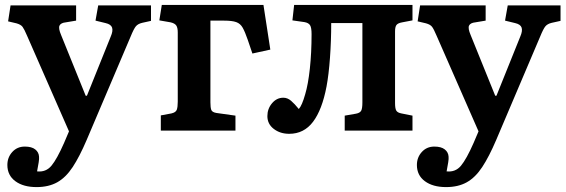

<svg xmlns="http://www.w3.org/2000/svg" viewBox="-20 -532 2306 782"><path d="M129 230Q75 230 42.5 206Q10 182 10 140Q10 109 30 87Q50 65 81 65Q109 65 123.5 76.5Q138 88 139 106Q140 114 137.5 129.5Q135 145 131 166Q167 170 189.5 143Q212 116 241 50L261 3L90 -387Q79 -413 72 -422.5Q65 -432 47 -437L13 -445L23 -510H290V-448L248 -441Q228 -439 222.5 -428Q217 -417 229 -389L329 -142H334L431 -383Q441 -406 436.5 -419.5Q432 -433 410 -438L369 -448L380 -510H595V-447L559 -439Q542 -435 533.5 -425Q525 -415 512 -383L333 38Q304 106 276 148.5Q248 191 213 210.5Q178 230 129 230Z M635 0V-62L678 -70Q696 -74 700 -85Q704 -96 704 -118V-400Q704 -419 698 -428Q692 -437 675 -441L629 -449L639 -512H1053L1081 -330L1008 -314L989 -370Q978 -402 968.5 -419Q959 -436 942 -442Q925 -448 892 -448H837V-115Q837 -94 840.5 -84.5Q844 -75 861 -72L939 -61V0Z M1158 13Q1121 13 1095 -7Q1069 -27 1069 -59Q1069 -89 1088 -111.5Q1107 -134 1134 -134Q1151 -134 1165.5 -121.5Q1180 -109 1197 -88Q1210 -102 1223 -148Q1235 -188 1242 -252.5Q1249 -317 1249 -393Q1249 -419 1243 -429Q1237 -439 1220 -442L1171 -449L1178 -512H1660V-449L1618 -441Q1601 -438 1595 -430.5Q1589 -423 1589 -404V-112Q1589 -90 1594 -81.5Q1599 -73 1615 -70L1660 -61V0H1384V-61L1430 -69Q1446 -72 1451 -81Q1456 -90 1456 -115V-438H1329Q1329 -366 1324 -297Q1319 -228 1310 -180Q1292 -85 1255 -36Q1218 13 1158 13Z M1797 230Q1743 230 1710.5 206Q1678 182 1678 140Q1678 109 1698 87Q1718 65 1749 65Q1777 65 1791.5 76.5Q1806 88 1807 106Q1808 114 1805.5 129.5Q1803 145 1799 166Q1835 170 1857.5 143Q1880 116 1909 50L1929 3L1758 -387Q1747 -413 1740 -422.5Q1733 -432 1715 -437L1681 -445L1691 -510H1958V-448L1916 -441Q1896 -439 1890.5 -428Q1885 -417 1897 -389L1997 -142H2002L2099 -383Q2109 -406 2104.5 -419.5Q2100 -433 2078 -438L2037 -448L2048 -510H2263V-447L2227 -439Q2210 -435 2201.5 -425Q2193 -415 2180 -383L2001 38Q1972 106 1944 148.5Q1916 191 1881 210.5Q1846 230 1797 230Z"/></svg>

Font: Literata SemiBold
Style: Regular
Weight: 600
Designer: Latin by Veronika Burian and Jose Scaglione. Greek by Irene Vlachou. Cyrillic by Vera Evstafieva.
Foundry: TypeTogether
Version: Version 3.103; ttfautohint (v1.8.4.7-5d5b);gftools[0.9.29]